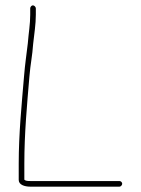

<svg xmlns="http://www.w3.org/2000/svg" viewBox="-20 -688 527 718"><path d="M93 -657V-633C93 -597 87 -565 84 -526C79 -482 74 -453 70 -404C61 -297 50 -188 50 -76V-15C50 3 72 10 93 10H427C432 10 437 4 437 -1C437 -6 432 -11 427 -11H93C82 -11 75 -12 71 -16V-76C71 -189 81 -295 90 -402C94 -450 101 -479 104 -524C108 -562 114 -596 114 -633V-657C114 -662 108 -668 103 -668C98 -668 93 -662 93 -657Z"/></svg>

Font: Electronic
Style: Thn
Weight: 100
Version: Version 1.011